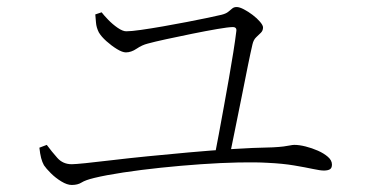

<svg xmlns="http://www.w3.org/2000/svg" viewBox="-20 -634 1040 546"><path d="M589 -183Q595 -213 602 -251Q609 -289 616.5 -330Q624 -371 631 -411Q638 -451 643.5 -485.5Q649 -520 652 -545Q654 -557 642 -557Q630 -557 598 -551.5Q566 -546 526.5 -538Q487 -530 452.5 -522.5Q418 -515 400 -510Q384 -506 368.5 -495.5Q353 -485 338 -485Q328 -485 312.5 -494.5Q297 -504 282.5 -517Q268 -530 261 -542Q254 -556 253 -569.5Q252 -583 251 -593L269 -599Q275 -591 287.5 -578Q300 -565 314.5 -555Q329 -545 339 -545Q353 -545 381 -549Q409 -553 443.5 -559Q478 -565 511.5 -571.5Q545 -578 571.5 -583.5Q598 -589 610 -592Q622 -595 628.5 -600Q635 -605 640 -609.5Q645 -614 653 -614Q661 -614 673.5 -607.5Q686 -601 698.5 -591.5Q711 -582 719.5 -572Q728 -562 728 -556Q728 -547 722 -541Q716 -535 708.5 -528Q701 -521 698 -508Q693 -487 685 -447.5Q677 -408 667.5 -360Q658 -312 648.5 -266Q639 -220 632 -185ZM184 -108Q171 -108 154.5 -118Q138 -128 124.5 -141.5Q111 -155 105 -164Q100 -173 97 -184.5Q94 -196 92 -214L113 -222Q127 -203 143 -185Q159 -167 184 -167Q193 -167 223 -170Q253 -173 298.5 -178.5Q344 -184 399.5 -189.5Q455 -195 516 -200.5Q577 -206 638.5 -210Q700 -214 756 -215Q775 -216 786.5 -217.5Q798 -219 805 -220.5Q812 -222 817 -222Q831 -222 849 -217.5Q867 -213 884 -205.5Q901 -198 912.5 -188Q924 -178 924 -166Q924 -156 918 -152.5Q912 -149 901 -149Q891 -149 870 -153.5Q849 -158 816.5 -163.5Q784 -169 741 -171Q708 -173 658.5 -172Q609 -171 551.5 -167Q494 -163 437 -157Q380 -151 330.5 -143.5Q281 -136 248 -128Q223 -122 212 -115Q201 -108 184 -108Z"/></svg>

Font: Noto Serif HK ExtraLight
Style: Regular
Weight: 200
Designer: Ryoko NISHIZUKA 西塚涼子 (kana & ideographs); Frank Grießhammer (Latin, Greek & Cyrillic); Wenlong ZHANG 张文龙 (bopomofo); San
Foundry: Adobe
Version: Version 2.002-H1;hotconv 1.1.0;makeotfexe 2.6.0